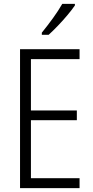

<svg xmlns="http://www.w3.org/2000/svg" viewBox="-20 -967 480 987"><path d="M389 0H83V-714H389V-663H139V-399H375V-349H139V-51H389ZM365 -939Q350 -917 326.5 -889Q303 -861 277 -834Q251 -807 230 -788H195V-799Q225 -836 252.5 -874Q280 -912 300 -947H365Z"/></svg>

Font: Noto Sans Ethiopic Condensed Light
Style: Regular
Weight: 300
Width: 3
Designer: Monotype Design Team
Foundry: Monotype Imaging Inc.
Version: Version 2.102; ttfautohint (v1.8.4.7-5d5b)